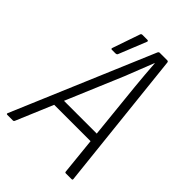

<svg xmlns="http://www.w3.org/2000/svg" viewBox="-222 -743 829 829"><g transform="rotate(45 192.5 -328.5)"><path d="M-20 0Q-27 0 -25 -6L247 -649Q250 -655 255 -655H301Q307 -655 308 -649L377 -6Q378 0 371 0H337Q331 0 331 -6L283 -476Q280 -509 277 -542Q274 -575 272 -608H271Q258 -575 245 -542Q232 -509 219 -476L21 -6Q19 0 13 0ZM82 -174 98 -216H318L322 -174ZM100 -518Q93 -518 96 -526L139 -651Q141 -657 148 -657H177Q182 -657 183 -654.5Q184 -652 182 -648L132 -524Q130 -518 121 -518Z"/></g></svg>

Font: Sofia Sans Condensed Light
Style: Italic
Weight: 300
Italic angle: -9°
Version: Version 4.100